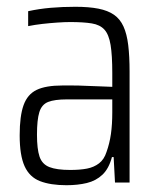

<svg xmlns="http://www.w3.org/2000/svg" viewBox="-20 -538 468 566"><path d="M176 8Q129 8 98 -4Q67 -16 52.5 -48Q38 -80 38 -139Q38 -196 49.5 -228Q61 -260 88 -273Q115 -286 164 -286Q176 -286 194 -286Q212 -286 232.5 -285Q253 -284 273 -283.5Q293 -283 311 -282V-323Q311 -375 306 -405.5Q301 -436 288 -450.5Q275 -465 250.5 -469Q226 -473 187 -473Q171 -473 149 -471.5Q127 -470 105 -467.5Q83 -465 63 -461V-505Q95 -512 129.5 -515Q164 -518 202 -518Q242 -518 270 -512.5Q298 -507 316 -494.5Q334 -482 344 -460Q354 -438 358 -405Q362 -372 362 -327V0H319L315 -75H310Q301 -41 282 -23Q263 -5 236 1.5Q209 8 176 8ZM187 -37Q216 -37 236.5 -41Q257 -45 272 -56.5Q287 -68 294 -90Q303 -115 307 -143Q311 -171 311 -207V-245H177Q141 -245 122 -237.5Q103 -230 96 -207.5Q89 -185 89 -141Q89 -99 96.5 -76.5Q104 -54 125.5 -45.5Q147 -37 187 -37Z"/></svg>

Font: Saira Condensed Light
Style: Regular
Weight: 300
Width: 3
Designer: Hector Gatti with collaboration of the Omnibus-Type team
Foundry: Omnibus-Type
Version: Version 1.101